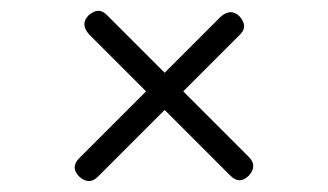

<svg xmlns="http://www.w3.org/2000/svg" viewBox="-20 -493 600 351"><path d="M143 -430Q126 -449 142 -465Q161 -482 177 -464L281 -360L383 -462Q402 -479 418 -463Q435 -444 417 -428L315 -326L435 -206Q451 -190 435 -172Q418 -155 401 -172L281 -292L159 -170Q143 -154 125 -170Q108 -187 125 -204L247 -326Z"/></svg>

Font: Jura
Style: Regular
Weight: 400
Designer: Daniel Johnson, Alexei Vanyashin
Foundry: Daniel Johnson
Version: Version 5.103